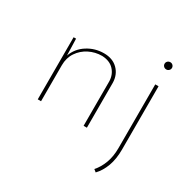

<svg xmlns="http://www.w3.org/2000/svg" viewBox="-155 -675 1013 1012"><g transform="rotate(30 351.5 -169.0)"><path d="M109 -378 112 -277Q130 -327 175.5 -356Q221 -385 276 -385Q329 -385 360.5 -353.5Q392 -322 393 -273V0H373V-271Q372 -311 346.5 -338.5Q321 -366 274 -368Q232 -368 195.5 -349.5Q159 -331 136.5 -297.5Q114 -264 114 -219V0H94V-378ZM551 181 536 169Q561 141 576 101Q591 61 591 10V-378H611V7Q611 65 595 108.5Q579 152 551 181ZM579 -497Q579 -506 585.5 -512.5Q592 -519 602 -519Q611 -519 617.5 -512.5Q624 -506 624 -497Q624 -488 617.5 -481.5Q611 -475 602 -475Q592 -475 585.5 -481.5Q579 -488 579 -497Z"/></g></svg>

Font: Synthetic Thin
Style: Regular
Weight: 100
Designer: Santiago Orozco
Foundry: Typemade
Version: Version 2.000; ttfautohint (v1.8.4.7-5d5b)